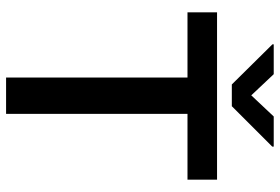

<svg xmlns="http://www.w3.org/2000/svg" viewBox="-168 -774 942 647"><g transform="rotate(90 303.5 -451.0)"><path d="M22 0ZM585.9 -611.3H364.3V0H241.7V-611.3H22V-710.9H585.9ZM301.8 -826.2 373 -901.9H474.6V-897L338.4 -760.7H265.1L129.9 -897.5V-901.9H230.5Z"/></g></svg>

Font: Roboto Medium
Style: Regular
Weight: 500
Designer: Google
Version: Version 2.134; 2016; ttfautohint (v1.6)